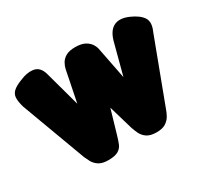

<svg xmlns="http://www.w3.org/2000/svg" viewBox="-109 -676 928 858"><g transform="rotate(-30 354.5 -247.0)"><path d="M230 12Q198 12 180.5 0Q163 -12 155 -27.5Q147 -43 142 -54L19 -386Q10 -417 11 -436Q12 -455 26 -468Q40 -481 68 -492Q112 -511 143.5 -504.5Q175 -498 186 -455L235 -276L267 -435Q270 -450 278.5 -465Q287 -480 304.5 -490Q322 -500 352 -500Q385 -500 403.5 -489.5Q422 -479 431 -464Q440 -449 442 -434L473 -276L516 -439Q530 -487 560 -500.5Q590 -514 633 -495Q676 -476 692 -451Q708 -426 689 -384L565 -54Q561 -42 552.5 -26.5Q544 -11 527 0.5Q510 12 479 12Q447 12 429.5 0Q412 -12 403.5 -30Q395 -48 390 -64L354 -187L318 -64Q312 -43 305 -25.5Q298 -8 281 2Q264 12 230 12Z"/></g></svg>

Font: Fredoka SemiCondensed
Style: Bold
Weight: 700
Width: 4
Designer: Ben Nathan
Foundry: Milena B. Brandão, Ben Nathan
Version: Version 2.001